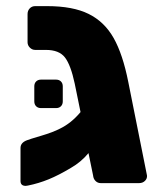

<svg xmlns="http://www.w3.org/2000/svg" viewBox="-20 -598 526 627"><path d="M47 0ZM434 0H309Q299 0 292 -7Q285 -14 284 -25L269 -98Q245 -69 212 -50Q172 -26 139 -12.5Q106 1 71 8L64 9Q47 9 47 -7V-115Q47 -132 68 -140Q75 -143 114 -154.5Q153 -166 176 -178Q213 -196 243 -232L224 -325Q211 -386 192 -410.5Q173 -435 130 -435H95Q85 -435 77.5 -442.5Q70 -450 70 -460V-552Q70 -563 77 -570.5Q84 -578 95 -578H134Q218 -578 269.5 -552.5Q321 -527 351 -474Q381 -421 399 -330L460 -25Q461 -15 453.5 -7.5Q446 0 434 0ZM92 -267V-316Q92 -326 98 -332Q104 -338 114 -338H163Q173 -338 179 -332Q185 -326 185 -316V-267Q185 -257 179 -251Q173 -245 163 -245H114Q104 -245 98 -251Q92 -257 92 -267Z"/></svg>

Font: Hezaedrus
Style: Bold
Weight: 700
Designer: Hubert & Fischer
Foundry: Hubert & Fischer
Version: Version 1.10;September 3, 2019;FontCreator 11.5.0.2425 64-bi